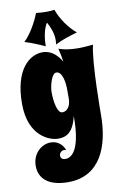

<svg xmlns="http://www.w3.org/2000/svg" viewBox="-113 -880 764 1202"><g transform="rotate(-10 269.5 -279.0)"><path d="M522 -561C487 -557 456 -555 430 -555C343 -555 304 -574 304 -574C311 -545 317 -516 321 -488C298 -527 261 -569 202 -569C120 -569 20 -492 20 -273C20 -61 158 -19 204 -19C245 -19 300 -27 326 -143C327 106 249 114 227 114C215 114 198 108 198 88C198 71 214 57 229 57C234 57 239 58 243 61C226 16 191 -4 154 -4C97 -4 37 45 37 125C37 205 95 260 221 260C425 260 495 79 495 -120C495 -120 495 -453 522 -561ZM314 -253C314 -212 294 -177 260 -177C228 -177 215 -251 215 -314C215 -350 235 -429 265 -429C305 -429 314 -352 314 -316ZM436 -654C388 -693 342 -759 322 -818C305 -815 286 -814 269 -814C247 -814 226 -816 205 -818C184 -763 145 -693 102 -652C145 -639 188 -621 229 -602C229 -646 237 -708 262 -747C282 -712 297 -672 297 -632C297 -622 296 -612 295 -602C338 -625 389 -640 436 -654Z"/></g></svg>

Font: Spicy Rice
Style: Regular
Weight: 400
Designer: Astigmatic (AOETI)
Foundry: Astigmatic (AOETI)
Version: Version 1.000